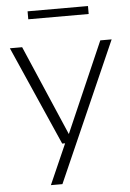

<svg xmlns="http://www.w3.org/2000/svg" viewBox="-62 -779 710 1045"><g transform="rotate(-5 293.0 -257.0)"><path d="M509.5 -541.5H571.5L236 220H173L270 0H254L15.5 -541.5H82.5L294.5 -48.5ZM129 -690V-733.5H459V-690Z"/></g></svg>

Font: Encode Sans Expanded Light
Style: Regular
Weight: 300
Width: 7
Designer: Multiple Designers
Foundry: Impallari Type
Version: Version 2.000